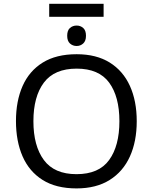

<svg xmlns="http://www.w3.org/2000/svg" viewBox="-20 -998 817 1027"><path d="M243.2 -977.5H534.2V-908.2H243.2ZM390.1 -861.3Q410.2 -861.3 425 -848.4Q439.9 -835.4 439.9 -806.6Q439.9 -778.8 425 -765.4Q410.2 -752 390.1 -752Q369.1 -752 354.2 -765.4Q339.4 -778.8 339.4 -806.6Q339.4 -835.4 354.2 -848.4Q369.1 -861.3 390.1 -861.3ZM711.4 -349.6Q711.4 -241.7 674.8 -160.9Q638.2 -80.1 566.4 -35.2Q494.6 9.8 389.2 9.8Q279.8 9.8 208 -35.4Q136.2 -80.6 100.8 -161.6Q65.4 -242.7 65.4 -350.6Q65.4 -457.5 100.8 -537.8Q136.2 -618.2 208.3 -663.1Q280.3 -708 390.1 -708Q495.1 -708 566.7 -663.6Q638.2 -619.1 674.8 -538.6Q711.4 -458 711.4 -349.6ZM158.7 -349.6Q158.7 -217.8 214.6 -142.1Q270.5 -66.4 389.2 -66.4Q508.8 -66.4 563.7 -142.1Q618.7 -217.8 618.7 -349.6Q618.7 -481.4 563.7 -556.2Q508.8 -630.9 390.1 -630.9Q271 -630.9 214.8 -556.2Q158.7 -481.4 158.7 -349.6Z"/></svg>

Font: Lunasima
Style: Regular
Weight: 400
Designer: The DocRepair Project, Monotype Design Team
Foundry: Google
Version: Version 2.009